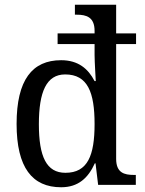

<svg xmlns="http://www.w3.org/2000/svg" viewBox="-20 -780 610 810"><path d="M238 10C310 10 352 -29 380 -91H383L394 0H553V-42H545C504 -42 470 -51 470 -110V-594H554V-639H470V-760H296V-718H304C344 -718 379 -708 379 -650V-639H223V-594H379V-548C379 -520 384 -441 384 -438H379C352 -490 310 -526 238 -526C116 -526 50 -443 50 -257C50 -73 116 10 238 10ZM256 -51C176 -51 144 -119 144 -256C144 -393 176 -466 255 -466C350 -466 379 -390 379 -257C379 -124 350 -51 256 -51Z"/></svg>

Font: Noto Serif Devanagari SemiCondensed
Style: Regular
Weight: 400
Width: 4
Designer: Universal Thirst, Indian Type Foundry and the Monotype Design Team
Foundry: Monotype Imaging Inc.
Version: Version 2.004